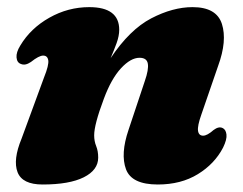

<svg xmlns="http://www.w3.org/2000/svg" viewBox="-20 -492 664 525"><path d="M37.5 -317Q26.5 -320.5 25.2 -334.8Q24 -349 35.5 -367.5Q63.5 -414.5 114.8 -443.5Q166 -472.5 224 -472.5Q306 -472.5 306 -410.5Q306 -394 298.8 -374Q291.5 -354 282.5 -333Q334.5 -411 393.5 -441.8Q452.5 -472.5 506.5 -472.5Q572 -472.5 586.8 -426.5Q601.5 -380.5 576.5 -312L530.5 -178.5Q519.5 -147.5 521.5 -134.2Q523.5 -121 535.5 -121Q546.5 -121 564 -136.5Q578 -147 588.5 -142Q597.5 -138 599.2 -124.5Q601 -111 590 -88.5Q567 -44 521 -15.8Q475 12.5 411.5 12.5Q340 12.5 324.5 -29.2Q309 -71 331.5 -137L376 -270.5Q387 -302 384.2 -318Q381.5 -334 361.5 -334Q337.5 -334 311 -305.5Q284.5 -277 264 -222Q237.5 -151.5 237.5 -122Q237.5 -106 243 -92.5Q248.5 -79 248.5 -61Q248.5 -27 209 -7.2Q169.5 12.5 96.5 12.5Q41 12.5 28 -21.2Q15 -55 39 -113L100.5 -280.5Q114 -314 112 -327Q110 -340 98 -340Q86.5 -340 64.5 -322.5Q49 -312 37.5 -317Z"/></svg>

Font: Fraunces 72pt Soft Black
Style: Italic
Weight: 900
Italic angle: -16°
Version: Version 1.000;[b76b70a41]